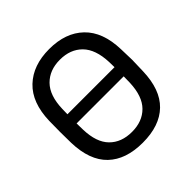

<svg xmlns="http://www.w3.org/2000/svg" viewBox="-184 -871 1043 1043"><g transform="rotate(-45 337.5 -350.0)"><path d="M62 -434.1Q65.9 -570.3 139.4 -640.1Q212.9 -710 337.9 -710Q462.9 -710 535.9 -639.9Q608.9 -569.8 612.8 -434.1Q615.2 -376 615.2 -350.1Q615.2 -325.2 612.8 -265.1Q608.9 -127 538.3 -58.6Q467.8 9.8 337.9 9.8Q208 9.8 137 -58.6Q65.9 -127 62 -265.1Q61 -294.9 61 -350.1Q61 -405.3 62 -434.1ZM157.2 -318.8Q157.2 -288.1 158.2 -270Q161.1 -169.9 209 -121.6Q256.8 -73.2 337.9 -73.2Q418 -73.2 466.1 -121.6Q514.2 -169.9 518.1 -270Q519 -288.1 519 -318.8ZM157.2 -389.2H519L518.1 -430.2Q514.2 -530.3 466.1 -579.1Q418 -627.9 337.9 -627.9Q257.8 -627.9 209.5 -578.9Q161.1 -529.8 158.2 -430.2Z"/></g></svg>

Font: Rubik AZ
Style: Regular
Weight: 400
Designer: Hubert and Fischer
Foundry: Hubert & Fischer
Version: Version 2.000